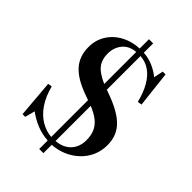

<svg xmlns="http://www.w3.org/2000/svg" viewBox="-258 -919 1107 1107"><g transform="rotate(45 295.5 -365.5)"><path d="M280 82V13Q231 10 187.5 -8Q144 -26 108 -53L92 8H70L51 -220L76 -224Q93 -158 124 -112.5Q155 -67 196 -43Q237 -19 280 -16V-316Q270 -320 259.5 -323.5Q249 -327 239 -331Q196 -347 163.5 -366.5Q131 -386 109 -410.5Q87 -435 76 -466Q65 -497 65 -536Q65 -579 81.5 -615Q98 -651 127 -677.5Q156 -704 195 -719.5Q234 -735 280 -737V-813H314V-737Q357 -734 393.5 -717.5Q430 -701 456 -679L468 -737H491L516 -516L490 -512Q474 -576 448.5 -619Q423 -662 389.5 -684.5Q356 -707 314 -710V-435Q318 -434 322.5 -432.5Q327 -431 331 -429Q383 -411 422.5 -390Q462 -369 489 -343.5Q516 -318 529.5 -285.5Q543 -253 543 -211Q543 -164 525 -124Q507 -84 475 -54Q443 -24 402 -6.5Q361 11 314 14V82ZM314 -17Q353 -20 380.5 -37Q408 -54 422.5 -82Q437 -110 437 -146Q437 -187 423.5 -216Q410 -245 383 -266Q356 -287 314 -304ZM280 -448V-709Q227 -705 198.5 -670Q170 -635 170 -586Q170 -552 181.5 -527Q193 -502 217.5 -483.5Q242 -465 280 -448Z"/></g></svg>

Font: Literata 60pt Medium
Style: Regular
Weight: 500
Designer: Latin by Veronika Burian and Jose Scaglione. Greek by Irene Vlachou. Cyrillic by Vera Evstafieva.
Foundry: TypeTogether
Version: Version 3.103;gftools[0.9.29]